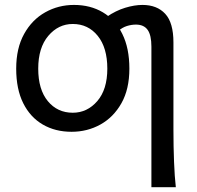

<svg xmlns="http://www.w3.org/2000/svg" viewBox="-20 -528 809 787"><path d="M46.4 -246.6Q46.4 -330.6 78.9 -388.9Q111.3 -447.3 165.3 -477.5Q219.2 -507.8 283.2 -507.8Q350.6 -507.8 401.6 -477.5Q452.6 -447.3 481.4 -388.9Q510.3 -330.6 510.3 -246.6Q510.3 -162.6 477.8 -105Q445.3 -47.4 391.6 -17.6Q337.9 12.2 273.4 12.2Q206.5 12.2 155.3 -17.6Q104 -47.4 75.2 -105Q46.4 -162.6 46.4 -246.6ZM136.7 -246.6Q136.7 -161.1 176 -113.5Q215.3 -65.9 278.3 -65.9Q337.4 -65.9 378.7 -113.5Q419.9 -161.1 419.9 -246.6Q419.9 -332.5 380.6 -381.1Q341.3 -429.7 278.3 -429.7Q219.2 -429.7 178 -381.1Q136.7 -332.5 136.7 -246.6ZM600.6 239.3V-336.9Q600.6 -383.8 585.2 -405.5Q569.8 -427.2 537.1 -427.2Q519 -427.2 500.2 -421.4Q481.4 -415.5 463.9 -400.4L417.5 -459Q454.6 -484.4 492.9 -496.1Q531.2 -507.8 564 -507.8Q623.5 -507.8 657.2 -471.4Q690.9 -435.1 690.9 -354V2.4Q690.9 73.7 693.4 135.5Q695.8 197.3 700.7 239.3Z"/></svg>

Font: Andika LitF DSA DSG
Style: Regular
Weight: 400
Designer: Victor Gaultney, Annie Olsen, Julie Remington, Don Collingsworth, Eric Hays, Becca Hirsbrunner
Foundry: SIL International
Version: Version 6.200 ; LitF DSA DSG; ttfautohint (v1.8.3.10-c5d8)